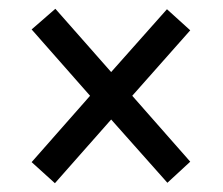

<svg xmlns="http://www.w3.org/2000/svg" viewBox="-20 -577 508 437"><path d="M105 -160 52 -208 185 -359 52 -510 106 -557 233 -413 360 -556 413 -508 281 -359 413 -209 361 -161 233 -305Z"/></svg>

Font: Noto Serif Armenian Condensed ExtraBold
Style: Regular
Weight: 800
Width: 3
Designer: Monotype Design Team
Foundry: Monotype Imaging Inc.
Version: Version 2.008; ttfautohint (v1.8.4.7-5d5b)